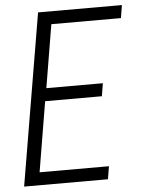

<svg xmlns="http://www.w3.org/2000/svg" viewBox="-53 -777 605 819"><g transform="rotate(-5 250.0 -367.5)"><path d="M17 0 141 -735H500L491 -680H193L148 -410H390L381 -355H138L88 -55H385L376 0Z"/></g></svg>

Font: iosevka_custom_sans_ss08 Light
Style: Italic
Weight: 300
Italic angle: -10°
Designer: Belleve Invis
Foundry: Belleve Invis
Version: Version 10.3.0; ttfautohint (v1.8.3)